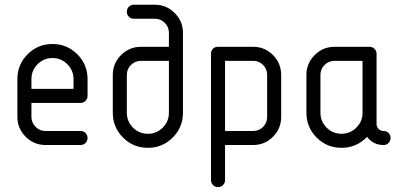

<svg xmlns="http://www.w3.org/2000/svg" viewBox="-20 -608 1675 805"><path d="M347.1 -276.5V-205.9Q347.1 -193.5 338.5 -185Q330 -176.5 317.6 -176.5H111.8V-117.6Q111.8 -93.5 129.1 -76.2Q146.5 -58.8 170.6 -58.8H317.6Q330 -58.8 338.5 -50.3Q347.1 -41.8 347.1 -29.4Q347.1 -17.1 338.5 -8.5Q330 0 317.6 0H170.6Q122.4 0 87.6 -34.7Q52.9 -69.4 52.9 -117.6V-276.5Q52.9 -337.6 95.9 -380.6Q138.8 -423.5 200 -423.5Q261.2 -423.5 304.1 -380.6Q347.1 -337.6 347.1 -276.5ZM111.8 -276.5V-235.3H288.2V-276.5Q288.2 -312.9 262.4 -338.8Q236.5 -364.7 200 -364.7Q163.5 -364.7 137.6 -338.8Q111.8 -312.9 111.8 -276.5Z M541.2 -588.2H629.4Q677.6 -588.2 712.4 -553.5Q747.1 -518.8 747.1 -470.6V-135.3Q747.1 -74.1 704.1 -31.2Q661.2 11.8 600 11.8Q538.8 11.8 495.9 -31.2Q452.9 -74.1 452.9 -135.3V-294.1Q452.9 -342.4 487.6 -377.1Q522.4 -411.8 570.6 -411.8H688.2V-470.6Q688.2 -494.7 670.9 -512.1Q653.5 -529.4 629.4 -529.4H541.2Q528.8 -529.4 520.3 -537.9Q511.8 -546.5 511.8 -558.8Q511.8 -571.2 520.3 -579.7Q528.8 -588.2 541.2 -588.2ZM570.6 -352.9Q546.5 -352.9 529.1 -335.6Q511.8 -318.2 511.8 -294.1V-135.3Q511.8 -98.8 537.6 -72.9Q563.5 -47.1 600 -47.1Q636.5 -47.1 662.4 -72.9Q688.2 -98.8 688.2 -135.3V-352.9Z M894.1 -411.8H1041.2Q1090 -411.8 1124.4 -377.4Q1158.8 -342.9 1158.8 -294.1V-117.6Q1158.8 -68.8 1124.4 -34.4Q1090 0 1041.2 0H923.5V147.1Q923.5 159.4 915 167.9Q906.5 176.5 894.1 176.5Q881.8 176.5 873.2 167.9Q864.7 159.4 864.7 147.1V-382.4Q864.7 -395.3 872.6 -403.5Q880.6 -411.8 894.1 -411.8ZM923.5 -352.9V-58.8H1041.2Q1065.9 -58.8 1082.9 -75.9Q1100 -92.9 1100 -117.6V-294.1Q1100 -318.8 1082.9 -335.9Q1065.9 -352.9 1041.2 -352.9Z M1382.4 -411.8H1529.4Q1541.8 -411.8 1550.3 -403.2Q1558.8 -394.7 1558.8 -382.4V-88.2Q1558.8 -75.9 1567.4 -67.4Q1575.9 -58.8 1588.2 -58.8Q1600.6 -58.8 1609.1 -50.3Q1617.6 -41.8 1617.6 -29.4Q1617.6 -17.1 1609.1 -8.5Q1600.6 0 1588.2 0Q1545.3 0 1518.8 -34.1Q1474.7 11.8 1411.8 11.8Q1350.6 11.8 1307.6 -31.2Q1264.7 -74.1 1264.7 -135.3V-294.1Q1264.7 -342.4 1299.4 -377.1Q1334.1 -411.8 1382.4 -411.8ZM1382.4 -352.9Q1358.2 -352.9 1340.9 -335.6Q1323.5 -318.2 1323.5 -294.1V-135.3Q1323.5 -98.8 1349.4 -72.9Q1375.3 -47.1 1411.8 -47.1Q1448.2 -47.1 1474.1 -72.9Q1500 -98.8 1500 -135.3V-352.9Z"/></svg>

Font: OpenGost Type B TT
Style: Regular
Weight: 400
Version: Version 0.3